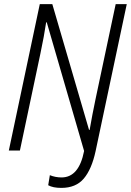

<svg xmlns="http://www.w3.org/2000/svg" viewBox="-20 -734 638 936"><path d="M446 3 598 -714H544L446 -252Q438 -215 430.5 -175Q423 -135 417 -101H414L235 -714H174L23 0H77L177 -473Q186 -515 193 -553.5Q200 -592 205 -625H208L390 2Q365 131 280 131Q250 131 223 120L215 169Q238 182 279 182Q350 182 388.5 136.5Q427 91 446 3Z"/></svg>

Font: Noto Sans UI SemiCondensed Light
Style: Italic
Weight: 300
Width: 4
Designer: Monotype Design Team
Foundry: Monotype Imaging Inc.
Version: 1.001